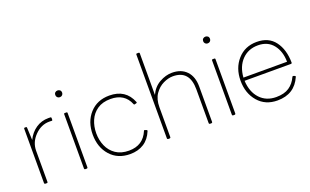

<svg xmlns="http://www.w3.org/2000/svg" viewBox="-84 -1160 2549 1580"><g transform="rotate(-20 1190.5 -370.0)"><path d="M112 0H96Q89 0 88 -8V-484Q88 -492 96 -492H105Q113 -492 113 -484L118 -375Q146 -433 194.5 -466Q243 -499 304 -499Q319 -499 324.5 -498.5Q330 -498 330 -490V-476Q330 -468 324 -468Q323 -468 320.5 -468.5Q318 -469 301 -469Q230 -469 174 -412Q118 -355 118 -280V-8Q118 0 112 0Z M453 -628Q440 -628 431.5 -636.5Q423 -645 423 -658Q423 -671 431.5 -679Q440 -687 453 -687Q466 -687 474.5 -679Q483 -671 483 -658Q483 -645 474.5 -636.5Q466 -628 453 -628ZM460 0H446Q439 0 438 -8V-484Q438 -492 446 -492H460Q468 -492 468 -484V-8Q468 -1 460 0Z M838 10Q730 10 665.5 -62Q601 -134 601 -246Q601 -358 666 -430Q731 -502 838 -502Q981 -502 1031 -376L1032 -372Q1032 -368 1026 -366L1010 -362Q1004 -362 1003 -367Q961 -472 838 -472Q768 -472 722 -440.5Q676 -409 654 -357.5Q632 -306 632 -246Q632 -186 654.5 -134.5Q677 -83 723 -51.5Q769 -20 838 -20Q962 -20 1008 -131Q1010 -136 1014 -136L1031 -130Q1036 -128 1036 -123L1035 -119Q1009 -55 958.5 -22.5Q908 10 838 10Z M1552 0H1538Q1531 0 1530 -8V-305Q1530 -472 1384 -472Q1344 -472 1300 -451Q1256 -430 1225 -385.5Q1194 -341 1194 -270V-8Q1194 -1 1186 0H1172Q1165 0 1164 -8V-742Q1164 -750 1172 -750H1186Q1194 -750 1194 -742V-378Q1222 -440 1277 -471Q1332 -502 1387 -502Q1468 -502 1514 -453.5Q1560 -405 1560 -319V-8Q1560 -1 1552 0Z M1748 -628Q1735 -628 1726.5 -636.5Q1718 -645 1718 -658Q1718 -671 1726.5 -679Q1735 -687 1748 -687Q1761 -687 1769.5 -679Q1778 -671 1778 -658Q1778 -645 1769.5 -636.5Q1761 -628 1748 -628ZM1755 0H1741Q1734 0 1733 -8V-484Q1733 -492 1741 -492H1755Q1763 -492 1763 -484V-8Q1763 -1 1755 0Z M2128 10Q2022 10 1959 -63Q1896 -136 1896 -246Q1896 -356 1960.5 -429Q2025 -502 2129 -502Q2233 -502 2287 -430Q2341 -358 2342 -243Q2342 -236 2334 -235H1927Q1932 -136 1986 -78Q2040 -20 2128 -20Q2198 -20 2241 -49Q2284 -78 2308 -131Q2311 -136 2315 -136Q2316 -136 2320 -134.5Q2324 -133 2329.5 -131Q2335 -129 2335 -125L2334 -121Q2277 10 2128 10ZM2309 -263Q2308 -355 2261 -413.5Q2214 -472 2129 -472Q2044 -472 1989 -415.5Q1934 -359 1927 -263Z"/></g></svg>

Font: YamahaIndonesia935. App Thin
Style: Regular
Weight: 100
Designer: Dalton Maag Ltd
Foundry: Dalton Maag Ltd
Version: Version 1.002